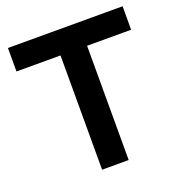

<svg xmlns="http://www.w3.org/2000/svg" viewBox="-128 -820 876 930"><g transform="rotate(-20 309.5 -355.0)"><path d="M605 -589V-710H14V-589H241V0H378V-589Z"/></g></svg>

Font: FIGSv2-sans-serif
Style: Bold
Weight: 700
Designer: Matt McInerney, Pablo Impallari, Rodrigo Fuenzalida,Mirko Velimirovic
Foundry: Matt McInerney, Pablo Impallari, Rodrigo Fuenzalida
Version: Version 4.021;hotconv 1.0.109;makeotfexe 2.5.65596